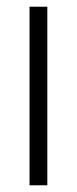

<svg xmlns="http://www.w3.org/2000/svg" viewBox="-20 -552 229 572"><path d="M121 0V-532H68V0Z"/></svg>

Font: Noto Sans Devanagari UI ExtraCondensed Light
Style: Regular
Weight: 300
Width: 2
Designer: Jelle Bosma - Monotype Design Team
Foundry: Monotype Imaging Inc.
Version: Version 2.004